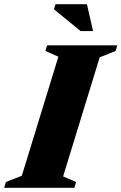

<svg xmlns="http://www.w3.org/2000/svg" viewBox="-54 -891 576 911"><path d="M223 -622 161.5 -649 169.5 -676H502.5L494.5 -649L419 -619L245.5 -54L307 -27.5L299 0H-34L-26 -27.5L49.5 -57ZM387.5 -743.5H328.5L202 -847L209.5 -871H358.5Z"/></svg>

Font: Newsreader 16pt 16pt ExtraBold
Style: Italic
Weight: 800
Italic angle: -17°
Version: Version 1.003